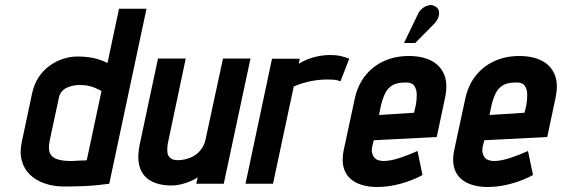

<svg xmlns="http://www.w3.org/2000/svg" viewBox="-20 -735 2247 768"><path d="M417 0 566 -700H456L410 -483Q382 -497 353 -503Q324 -509 289 -509Q262 -509 233.5 -500Q205 -491 179 -472.5Q153 -454 134.5 -426Q116 -398 108 -360L68 -171Q58 -127 67 -93Q76 -59 100 -36Q124 -13 159.5 -1Q195 11 237 11Q257 11 276 10.5Q295 10 313 9.5Q331 9 348.5 7.5Q366 6 383.5 4Q401 2 417 0ZM386 -371 327 -94Q327 -94 322.5 -93.5Q318 -93 310.5 -93Q303 -93 294.5 -92.5Q286 -92 278.5 -91.5Q271 -91 266 -91Q232 -91 212.5 -97Q193 -103 185 -113.5Q177 -124 176 -139.5Q175 -155 179 -174L216 -346Q219 -360 227.5 -369.5Q236 -379 248 -384.5Q260 -390 273 -392.5Q286 -395 297 -395Q332 -395 355 -385.5Q378 -376 386 -371Z M771 -26 765 0H875L982 -501H872L802 -176Q798 -158 789 -144Q780 -130 767 -119.5Q754 -109 738 -103Q722 -97 705 -95Q677 -92 664 -101Q651 -110 649.5 -126.5Q648 -143 651 -160L723 -501H612L539 -158Q531 -119 534 -91Q537 -63 549 -44Q561 -25 579 -14Q597 -3 619 2Q641 7 664 7Q686 7 707.5 1.5Q729 -4 746 -12Q763 -20 771 -26Z M1342 -410 1377 -500Q1363 -506 1344 -510.5Q1325 -515 1301 -515Q1270 -515 1237 -506.5Q1204 -498 1175 -480L1179 -500H1068L962 0H1072L1155 -389Q1173 -397 1190 -402Q1207 -407 1224 -410.5Q1241 -414 1258 -415.5Q1275 -417 1291 -417Q1319 -417 1330.5 -413.5Q1342 -410 1342 -410Z M1715 -638Q1727 -650 1732.5 -663.5Q1738 -677 1736 -689Q1734 -701 1723 -708Q1711 -717 1696 -714Q1681 -711 1669 -701Q1657 -691 1652 -679L1596 -563H1641ZM1469 -149 1475 -174 1727 -187 1760 -343Q1772 -399 1757 -436Q1742 -473 1705.5 -492Q1669 -511 1615 -511Q1561 -511 1516.5 -491Q1472 -471 1441.5 -433Q1411 -395 1399 -340L1355 -135Q1347 -97 1353.5 -69Q1360 -41 1378.5 -23Q1397 -5 1425.5 4Q1454 13 1489 13Q1534 13 1582 0Q1630 -13 1670 -35L1650 -131Q1615 -115 1578 -103Q1541 -91 1514 -91Q1501 -91 1491 -95Q1481 -99 1475.5 -107Q1470 -115 1468 -125.5Q1466 -136 1469 -149ZM1643 -313 1636 -284 1496 -275 1504 -314Q1511 -342 1520.5 -361.5Q1530 -381 1547.5 -392.5Q1565 -404 1596 -405Q1626 -407 1636.5 -392.5Q1647 -378 1647 -356Q1647 -334 1643 -313Z M1911 -149 1917 -174 2169 -187 2202 -343Q2214 -399 2199 -436Q2184 -473 2147.5 -492Q2111 -511 2057 -511Q2003 -511 1958.5 -491Q1914 -471 1883.5 -433Q1853 -395 1841 -340L1797 -135Q1789 -97 1795.5 -69Q1802 -41 1820.5 -23Q1839 -5 1867.5 4Q1896 13 1931 13Q1976 13 2024 0Q2072 -13 2112 -35L2092 -131Q2057 -115 2020 -103Q1983 -91 1956 -91Q1943 -91 1933 -95Q1923 -99 1917.5 -107Q1912 -115 1910 -125.5Q1908 -136 1911 -149ZM2085 -313 2078 -284 1938 -275 1946 -314Q1953 -342 1962.5 -361.5Q1972 -381 1989.5 -392.5Q2007 -404 2038 -405Q2068 -407 2078.5 -392.5Q2089 -378 2089 -356Q2089 -334 2085 -313Z"/></svg>

Font: Advent Pro
Style: Italic
Weight: 400
Italic angle: -12°
Designer: VivaRado, Andreas Kalpakidis
Foundry: VivaRado, Andreas Kalpakidis
Version: Version 3.000